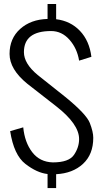

<svg xmlns="http://www.w3.org/2000/svg" viewBox="-20 -873 503 960"><path d="M375.5 -177.7Q375.5 -252.4 260.7 -341.8L116.7 -454.1Q27.8 -526.4 27.8 -603.5Q27.8 -680.7 80.8 -728.3Q133.8 -775.9 217.8 -778.3V-853H260.7V-776.9Q332.5 -768.1 379.6 -718.8Q426.8 -669.4 437 -588.9L375.5 -569.8Q365.7 -630.9 327.4 -674.3Q289.1 -717.8 235.4 -717.8Q99.6 -717.8 99.6 -612.3Q99.6 -555.2 168.5 -498L306.6 -388.2Q411.6 -302.7 429 -258.3Q446.3 -213.9 446.3 -184.1Q446.3 -101.1 395 -53.7Q343.8 -6.3 260.7 -2V67.4H217.8V-2.9Q164.6 -8.8 106.9 -53.5Q49.3 -98.1 30.8 -217.3L96.2 -236.3Q103.5 -161.1 141.1 -112.1Q178.7 -63 244.1 -61Q324.2 -61 349.9 -98.6Q375.5 -136.2 375.5 -177.7Z"/></svg>

Font: Oswald-Light
Style: Light
Weight: 300
Designer: vernon adams
Foundry: vernon adams
Version: Version ; ttfautohint (v0.92.18-e454-dirty) -l 8 -r 50 -G 20